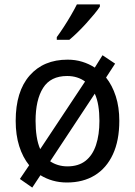

<svg xmlns="http://www.w3.org/2000/svg" viewBox="-20 -816 610 869"><path d="M520 -269Q520 -180 491 -117.5Q462 -55 409 -22.5Q356 10 283 10Q249 10 219 1.5Q189 -7 163 -23L126 33L70 -6L112 -68Q83 -104 67 -154.5Q51 -205 51 -269Q51 -402 114 -474Q177 -546 286 -546Q321 -546 352 -536.5Q383 -527 409 -510L444 -566L501 -528L460 -465Q488 -430 504 -380.5Q520 -331 520 -269ZM141 -269Q141 -231 146 -198.5Q151 -166 162 -141L365 -447Q349 -459 328.5 -465.5Q308 -472 284 -472Q209 -472 175 -418Q141 -364 141 -269ZM430 -269Q430 -306 425 -337Q420 -368 409 -392L207 -86Q223 -75 243 -69Q263 -63 285 -63Q335 -63 367 -88Q399 -113 414.5 -159.5Q430 -206 430 -269ZM432 -786Q423 -772 406.5 -752Q390 -732 370.5 -710.5Q351 -689 331 -669.5Q311 -650 294 -636H237V-648Q251 -667 268 -693Q285 -719 301 -746.5Q317 -774 328 -796H432Z"/></svg>

Font: Noto Sans Display
Style: Regular
Weight: 400
Designer: Monotype Design Team
Foundry: Monotype Imaging Inc.
Version: Version 2.003